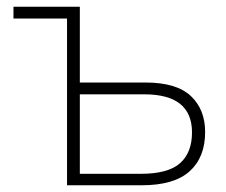

<svg xmlns="http://www.w3.org/2000/svg" viewBox="-20 -550 672 570"><path d="M217 -530V-305H412Q504 -305 546.5 -265Q589 -225 589 -158Q589 -83 543 -41.5Q497 0 401 0H179V-495H20V-530ZM408 -270H217V-34H398Q479 -34 514.5 -65.5Q550 -97 550 -157Q550 -270 408 -270Z"/></svg>

Font: Noto Sans ExtraLight
Style: Regular
Weight: 200
Designer: Monotype Design Team
Foundry: Monotype Imaging Inc.
Version: Version 2.007